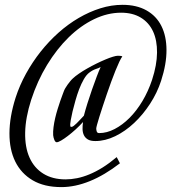

<svg xmlns="http://www.w3.org/2000/svg" viewBox="-20 -701 722 788"><path d="M387.2 -154.8Q418.5 -154.8 450.4 -171.4Q482.4 -188 511.5 -217Q540.5 -246.1 564.5 -286.1Q588.4 -326.2 604 -373Q624 -434.1 624.5 -484.9Q625 -535.6 608.2 -572Q591.3 -608.4 557.9 -628.7Q524.4 -648.9 477.1 -648.9Q421.4 -648.9 366.2 -622.3Q311 -595.7 262.2 -548.1Q213.4 -500.5 173.3 -434.8Q133.3 -369.1 107.9 -291Q84.5 -217.8 83.3 -157.5Q82 -97.2 101.1 -54.4Q120.1 -11.7 157.7 11.7Q195.3 35.2 249 35.2Q272 35.2 296.4 30.3Q320.8 25.4 346.9 14.6Q373 3.9 400.9 -13.4Q428.7 -30.8 459 -56.2L472.2 -30.8Q408.7 18.1 348.4 42.5Q288.1 66.9 231.9 66.9Q161.6 66.9 114.3 39.1Q66.9 11.2 42.7 -37.8Q18.6 -86.9 18.8 -154.1Q19 -221.2 43.9 -299.8Q60.5 -351.1 86.9 -398.9Q113.3 -446.8 147 -489.3Q180.7 -531.7 220.2 -566.9Q259.8 -602.1 303.2 -627.4Q346.7 -652.8 392.1 -667Q437.5 -681.2 482.9 -681.2Q540.5 -681.2 581.1 -658.4Q621.6 -635.7 642.3 -594.5Q663.1 -553.2 663.3 -495.8Q663.6 -438.5 641.1 -369.1Q625 -319.8 595.9 -275.1Q566.9 -230.5 530.5 -196.3Q494.1 -162.1 452.9 -142.1Q411.6 -122.1 371.1 -122.1Q352.1 -122.1 341.1 -128.4Q330.1 -134.8 324.7 -145.5Q319.3 -156.2 318.8 -170.4Q318.4 -184.6 320.8 -200.2Q306.6 -184.6 290.3 -169.7Q273.9 -154.8 258.5 -143.1Q243.2 -131.3 231 -124.3Q218.8 -117.2 212.9 -117.2Q207 -117.2 203.1 -126.7Q199.2 -136.2 198.2 -146Q197.3 -161.1 199.7 -179.4Q202.1 -197.8 206.5 -216.6Q210.9 -235.4 216.6 -253.7Q222.2 -272 227.5 -287.1Q232.9 -302.2 236.8 -312.7Q240.7 -323.2 242.2 -327.1Q244.1 -332.5 248.3 -339.6Q252.4 -346.7 257.6 -353.8Q262.7 -360.8 268.1 -367.4Q273.4 -374 278.8 -378.9Q288.6 -388.2 304.2 -398.9Q319.8 -409.7 337.9 -419.9Q356 -430.2 375.2 -439.7Q394.5 -449.2 411.9 -456.5Q429.2 -463.9 442.9 -468Q456.5 -472.2 463.9 -472.2Q469.2 -472.2 473.9 -471.7Q478.5 -471.2 481 -470.2L481.9 -469.2Q477.1 -462.9 469.7 -447.5Q462.4 -432.1 453.9 -411.1Q445.3 -390.1 436.3 -365.2Q427.2 -340.3 418.5 -314.9Q409.7 -289.6 401.9 -265.4Q394 -241.2 387.9 -221.9Q381.8 -202.6 378.4 -189.7Q375 -176.8 375 -173.8Q375 -167 377.2 -160.9Q379.4 -154.8 387.2 -154.8ZM272.9 -180.2Q276.9 -180.2 282.5 -184.3Q288.1 -188.5 294.7 -195.1Q301.3 -201.7 308.8 -209.7Q316.4 -217.8 324.2 -226.1Q330.1 -249 339.1 -277.6Q348.1 -306.2 357.9 -334.2Q367.7 -362.3 377 -386.7Q386.2 -411.1 393.1 -425.8Q386.2 -421.9 373.3 -417.7Q360.4 -413.6 346.2 -402.8Q334.5 -394 324 -375.7Q313.5 -357.4 304.9 -335Q296.4 -312.5 289.6 -288.3Q282.7 -264.2 277.8 -243.7Q272.9 -223.1 270.5 -208.7Q268.1 -194.3 268.1 -190.9Q268.1 -185.5 268.6 -182.9Q269 -180.2 272.9 -180.2Z"/></svg>

Font: Romanesco
Style: Regular
Weight: 400
Designer: Astigmatic (AOETI)
Foundry: Astigmatic (AOETI)
Version: Version 1.000